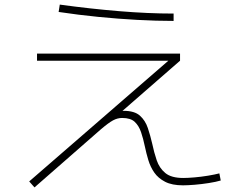

<svg xmlns="http://www.w3.org/2000/svg" viewBox="-20 -783 1040 835"><path d="M130 32 107 6 733 -537 736 -519H141V-550H763V-519L482 -274L470 -285Q488 -301 518 -301Q565 -301 588.5 -280Q612 -259 623 -226Q634 -193 642 -158Q650 -120 661.5 -86Q673 -52 699 -30.5Q725 -9 777 -9Q796 -9 825.5 -11.5Q855 -14 885 -19Q915 -24 934 -29L940 2Q920 8 888.5 13Q857 18 826.5 20.5Q796 23 776 23Q728 23 698 7.5Q668 -8 651 -32.5Q634 -57 625 -87Q616 -117 610 -146Q603 -180 593.5 -208Q584 -236 566 -253Q548 -270 511 -270Q491 -270 471.5 -259.5Q452 -249 418 -220ZM735 -692Q660 -692 577 -696.5Q494 -701 408 -709.5Q322 -718 235 -731L240 -763Q371 -745 497.5 -734.5Q624 -724 735 -724Z"/></svg>

Font: M PLUS 1 Code ExtraLight
Style: Regular
Weight: 250
Designer: Coji Morishita
Foundry: UNDERFOREST DESIGN
Version: Version 1.002